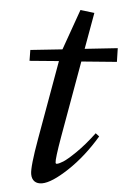

<svg xmlns="http://www.w3.org/2000/svg" viewBox="-44 -547 420 593"><g transform="rotate(-5 166.0 -250.5)"><path d="M63 11.2Q48.3 11.2 40 3.2Q31.7 -4.9 31.7 -20Q31.7 -42.5 62.5 -127L147.5 -360.4L57.1 -369.1L62.5 -402.3L161.6 -395.5L227.5 -511.7L269.5 -499L230 -391.1L332 -384.3L325.7 -342.3L216.3 -353L133.8 -126.5Q109.9 -60.1 109.9 -48.8Q109.9 -44.9 113.8 -44.9Q120.6 -44.9 134 -50.3Q147.5 -55.7 177.2 -75.9Q207 -96.2 241.2 -128.4L251 -117.7Q202.1 -61 147.5 -24.9Q92.8 11.2 63 11.2Z"/></g></svg>

Font: Elstob 18pt
Style: Italic
Weight: 400
Italic angle: -20°
Designer: Peter S. Baker
Version: Version 1.015